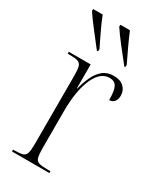

<svg xmlns="http://www.w3.org/2000/svg" viewBox="-195 -832 748 897"><g transform="rotate(30 179.0 -383.0)"><path d="M33 0V-10H40Q70 -10 84.5 -14.5Q99 -19 103.5 -35Q108 -51 108 -86V-451Q108 -485 103.5 -501Q99 -517 84 -521.5Q69 -526 36 -526H30V-536H148V-407H150Q159 -443 173.5 -474.5Q188 -506 211 -525Q234 -544 269 -544Q305 -544 324 -525.5Q343 -507 343 -480Q343 -460 333.5 -447.5Q324 -435 306 -435Q306 -486 295 -506Q284 -526 257 -526Q207 -526 178 -460Q149 -394 149 -285V-86Q149 -51 153.5 -35Q158 -19 172.5 -14.5Q187 -10 218 -10H235V0ZM141 -606Q111 -645 80 -684.5Q49 -724 28 -756L29 -766H80Q93 -732 112 -692.5Q131 -653 148 -618L147 -606ZM289 -606Q258 -645 227 -684.5Q196 -724 175 -756L176 -766H227Q241 -732 259.5 -692.5Q278 -653 295 -618L294 -606Z"/></g></svg>

Font: Noto Serif Display Condensed ExtraLight
Style: Regular
Weight: 200
Width: 3
Designer: Monotype Design Team
Foundry: Monotype Imaging Inc.
Version: Version 2.009